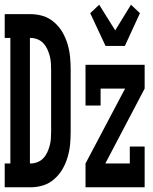

<svg xmlns="http://www.w3.org/2000/svg" viewBox="-29 -795 649 815"><path d="M419 -600 354 -739 392 -775 460 -666 527 -775 565 -739 501 -600ZM-9 0V-101H15V-634H-9V-735H100Q128 -735 154 -727Q180 -719 201.5 -700Q223 -681 236.5 -657.5Q250 -634 258 -607Q266 -580 268.5 -553Q271 -526 271 -498V-237Q271 -209 268.5 -182Q266 -155 258 -128Q250 -101 236.5 -77.5Q223 -54 201.5 -35Q180 -16 154 -8Q128 0 100 0ZM98 -101H100Q115 -101 129.5 -106.5Q144 -112 154.5 -123Q165 -134 171.5 -148Q178 -162 182 -177Q186 -192 187 -207Q188 -222 188 -237V-498Q188 -513 187 -528Q186 -543 182 -558Q178 -573 171.5 -587Q165 -601 154.5 -612Q144 -623 129.5 -628.5Q115 -634 100 -634H98ZM334 0V-101L502 -419H398V-347H334V-520H585V-419L418 -101H522V-173H585V0Z"/></svg>

Font: Iosevka HT Extended
Style: Bold
Weight: 700
Width: 7
Monospace: yes
Designer: Belleve Invis
Foundry: Belleve Invis
Version: Version 32.3.0; ttfautohint (v1.8.4)